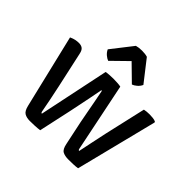

<svg xmlns="http://www.w3.org/2000/svg" viewBox="-179 -896 1078 1078"><g transform="rotate(45 359.5 -357.5)"><path d="M24.5 -487Q41.5 -495 55.5 -497.8Q69.5 -500.5 82 -500.5Q100.5 -500.5 111.8 -491.8Q123 -483 127.5 -460.5L174 -248.5Q184.5 -202 193.2 -156.2Q202 -110.5 207.5 -81.5Q209.5 -72.5 215.5 -72.5L303 -491Q314 -493.5 332.5 -494.5Q351 -495.5 361 -495.5Q372.5 -495.5 391 -494.5Q409.5 -493.5 419.5 -491L503.5 -81.5Q505.5 -72.5 511.5 -72.5Q521 -117 529.8 -160.5Q538.5 -204 548.5 -248.5L604.5 -493.5Q612.5 -495.5 624.2 -496.5Q636 -497.5 646.5 -497.5Q658.5 -497.5 672.2 -496Q686 -494.5 695.5 -490L698 -485L576 0.5Q562 3 540.8 3.8Q519.5 4.5 502 4.5Q474 4.5 457 -4.8Q440 -14 433 -49.5L403 -191.5Q398 -218.5 391.2 -253.8Q384.5 -289 377.5 -327.2Q370.5 -365.5 363 -401.5H358.5Q352 -366 344.2 -327.5Q336.5 -289 329.2 -254Q322 -219 316.5 -192.5L274.5 0Q258 2.5 235.8 3.5Q213.5 4.5 195.5 4.5Q171 4.5 154 -5.2Q137 -15 129 -50ZM406.5 -715 504.5 -589.5Q497 -573 483 -561.2Q469 -549.5 457 -545.5L363 -637.5L269 -545.5Q257 -549.5 243 -561.2Q229 -573 221.5 -589.5L319.5 -715Q338 -720.5 363 -720.5Q388.5 -720.5 406.5 -715Z"/></g></svg>

Font: Signika Negative Light
Style: Regular
Weight: 400
Version: Version 2.001